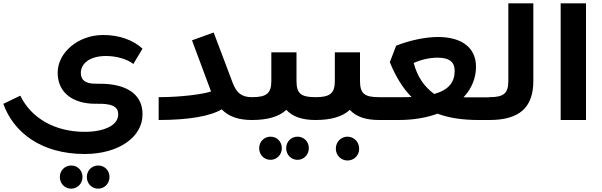

<svg xmlns="http://www.w3.org/2000/svg" viewBox="-27 -720 3615 1152"><path d="M481 204C688 204 828 100 828 -32V-37C828 -140 753 -209 601 -217L538 -218C487 -219 458 -239 458 -282V-283C458 -340 514 -384 608 -384H609C674 -384 739 -364 773 -336L828 -428C772 -480 688 -510 593 -510H592C441 -510 319 -404 319 -284V-283C319 -175 395 -106 522 -98L587 -97C655 -94 682 -74 682 -37V-32C682 32 597 71 481 71C300 71 159 -13 95 -146L-7 -97C54 74 220 204 481 204ZM400 412C438 412 468 381 468 342C468 303 439 273 400 273C362 273 332 303 332 342C332 382 362 412 400 412ZM562 412C600 412 630 381 630 342C630 303 601 273 562 273C524 273 494 303 494 342C494 382 524 412 562 412Z M1369 -223 1255 -525 1125 -478 1239 -172V-171C1196 -156 1064 -137 925 -137V0C1103 0 1236 -23 1303 -64C1346 -20 1404 0 1485 0V-137C1421 -137 1392 -164 1369 -223Z M1752 -235V-406H1601V-235C1601 -160 1573 -137 1485 -137C1474 -137 1466 -129 1466 -118V-19C1466 -8 1474 0 1485 0C1579 0 1647 -20 1691 -61C1728 -20 1786 0 1866 0V-137C1778 -137 1752 -159 1752 -235ZM1596 100C1558 100 1528 130 1528 169C1528 209 1558 239 1596 239C1634 239 1664 208 1664 169C1664 130 1635 100 1596 100ZM1758 100C1720 100 1690 130 1690 169C1690 209 1720 239 1758 239C1796 239 1826 208 1826 169C1826 130 1797 100 1758 100Z M2133 -235V-406H1982V-235C1982 -160 1954 -137 1866 -137C1855 -137 1847 -129 1847 -118V-19C1847 -8 1855 0 1866 0C1960 0 2028 -20 2072 -61C2109 -20 2167 0 2247 0V-137C2159 -137 2133 -159 2133 -235ZM2058 100C2019 100 1988 131 1988 172C1988 212 2019 243 2058 243C2098 243 2128 212 2128 172C2128 132 2097 100 2058 100Z M2865 -136H2754C2803 -188 2829 -252 2829 -319C2829 -433 2745 -498 2601 -498C2527 -498 2434 -479 2350 -446L2312 -347C2347 -260 2390 -191 2442 -138C2427 -137 2411 -137 2395 -137H2247C2184 -137 2138 -108 2138 -68C2138 -29 2184 0 2247 0H2365C2455 0 2533 -14 2598 -38C2667 -12 2749 0 2845 0H2910V-136ZM2455 -342C2503 -364 2555 -374 2599 -374C2676 -374 2701 -342 2701 -295C2701 -228 2667 -181 2578 -156C2517 -202 2478 -258 2455 -342Z M2910 0C3090 0 3173 -75 3173 -235V-700H3023V-235C3023 -160 2996 -137 2910 -137C2898 -137 2892 -131 2892 -119V-17C2892 -6 2898 0 2910 0Z M3337 0H3489V-700H3337Z"/></svg>

Font: Juman SemiBold
Style: Regular
Weight: 600
Designer: Bandar Raffah (Arabic) Julieta Ulanovsky (Latin)
Foundry: Caramella
Version: Version 5.022;PS 005.022;hotconv 1.0.88;makeotf.lib2.5.64775